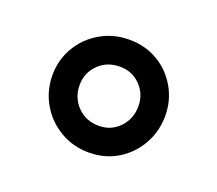

<svg xmlns="http://www.w3.org/2000/svg" viewBox="-60 -732 478 422"><g transform="rotate(20 179.0 -521.0)"><path d="M293.6 -587.8C282.2 -607.8 266.7 -623.6 247 -635.3C227.4 -647 204.9 -652.9 179.7 -652.9C155.2 -652.9 132.7 -647.1 112.5 -635.3C92.2 -623.6 76.2 -607.8 64.5 -587.8C52.8 -567.9 47 -545.9 47 -522C47 -498.1 52.8 -475.8 64.5 -455.6C76.2 -435.3 92.2 -419.2 112.5 -407.2C132.7 -395.2 155.2 -389.2 179.7 -389.2C204.9 -389.2 227.4 -395.2 247 -407.2C266.7 -419.2 282.2 -435.3 293.6 -455.6C305 -475.9 310.7 -498 310.7 -522C310.7 -546 305 -567.9 293.6 -587.8ZM228.6 -472.1C215.7 -458.6 199.7 -451.9 180.7 -451.9C160.4 -451.9 143.6 -458.6 130.4 -472.1C117.2 -485.7 110.6 -502.3 110.6 -521.9C110.6 -541 117.1 -557.1 130.4 -570.3C143.6 -583.5 160.4 -590.1 180.7 -590.1C199.7 -590.1 215.7 -583.5 228.6 -570.3C241.5 -557.1 248 -541 248 -521.9C248 -502.2 241.5 -485.6 228.6 -472.1Z"/></g></svg>

Font: Diatome Awesome Semibold
Style: Regular
Weight: 400
Designer: 15.100.17
Foundry: 15.100.17
Version: Version 1.005;Fontself Maker 3.5.8